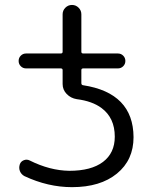

<svg xmlns="http://www.w3.org/2000/svg" viewBox="-20 -773 621 780"><path d="M85.9 -495.1Q73.2 -495.1 64.5 -503.9Q55.7 -512.7 55.7 -525.4Q55.7 -538.1 64.5 -546.9Q73.2 -555.7 85.9 -555.7H226.6Q234.4 -555.7 234.4 -562.5V-714.8Q234.4 -730.5 245.6 -741.7Q256.8 -752.9 272.5 -752.9Q288.1 -752.9 299.3 -741.7Q310.5 -730.5 310.5 -714.8V-562.5Q310.5 -555.7 318.4 -555.7H459Q471.7 -555.7 480.5 -546.9Q489.3 -538.1 489.3 -525.4Q489.3 -512.7 480.5 -503.9Q471.7 -495.1 459 -495.1H318.4Q310.5 -495.1 310.5 -488.3V-435.5Q310.5 -427.7 317.4 -426.8Q521.5 -395.5 522.5 -215.8Q522.5 -123 455.1 -67.9Q387.7 -12.7 272.5 -12.7Q174.8 -12.7 79.1 -57.6Q66.4 -64.5 61 -77.6Q55.7 -90.8 60.5 -105.5Q64.5 -117.2 76.7 -122.1Q88.9 -127 100.6 -121.1Q182.6 -80.1 261.7 -79.1Q350.6 -79.1 398.4 -115.2Q446.3 -151.4 446.3 -217.8Q446.3 -293.9 392.6 -334Q354.5 -362.3 292 -370.1Q267.6 -374 251 -391.1Q234.4 -408.2 234.4 -431.6V-488.3Q234.4 -495.1 226.6 -495.1Z"/></svg>

Font: Gen Jyuu Gothic P Normal
Style: Regular
Weight: 300
Designer: [Source Han Sans]
Ryoko NISHIZUKA  (kana & ideographs); Paul D. Hunt (Latin, Greek & Cyrillic); Wenlong ZHANG  (bopomofo
Version: Version 1.002.20150607